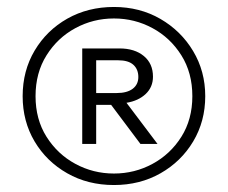

<svg xmlns="http://www.w3.org/2000/svg" viewBox="-20 -770 654 551"><path d="M307 -239Q232 -239 172.8 -272.8Q113.5 -306.5 79.2 -364.2Q45 -422 45 -494Q45 -567 79.5 -625Q114 -683 173.2 -716.5Q232.5 -750 307 -750Q381 -750 440.2 -715.8Q499.5 -681.5 534.2 -623.5Q569 -565.5 569 -494Q569 -422 534.5 -364.2Q500 -306.5 440.8 -272.8Q381.5 -239 307 -239ZM307 -272Q366.5 -272 417.8 -299.8Q469 -327.5 500.5 -377.5Q532 -427.5 532 -494Q532 -561 500.5 -611.2Q469 -661.5 417.8 -689.2Q366.5 -717 307 -717Q247.5 -717 196.2 -689.2Q145 -661.5 113.5 -611.2Q82 -561 82 -494Q82 -427.5 113.5 -377.5Q145 -327.5 196.2 -299.8Q247.5 -272 307 -272ZM216 -357V-631H323Q366.5 -631 392.8 -609.2Q419 -587.5 419 -550Q419 -520 398 -500.2Q377 -480.5 343 -475L432 -357H383L299 -469H256V-357ZM256 -503H315Q344.5 -503 360.8 -515.2Q377 -527.5 377 -549Q377 -571 362.8 -584Q348.5 -597 319 -597H256Z"/></svg>

Font: Geologica Thin Roman Thin
Style: Regular
Weight: 250
Version: Version 1.010;gftools[0.9.28]